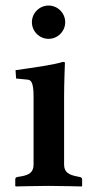

<svg xmlns="http://www.w3.org/2000/svg" viewBox="-20 -670 326 692"><path d="M211 -321C211 -371 214 -444 214 -444C214 -446 209 -447 207 -447C176 -437 106 -427 36 -417L38 -387L79 -383C93 -382 101 -371 101 -321V-77C101 -49 85 -39 54 -34L42 -32C38 -31 35 -29 35 -23V0L37 2C37 2 118 0 154 0C193 0 274 2 274 2L276 0V-23C276 -29 272 -31 268 -32L258 -34C228 -40 211 -49 211 -77ZM95 -590C95 -557 122 -530 155 -530C188 -530 215 -557 215 -590C215 -623 188 -650 155 -650C122 -650 95 -623 95 -590Z"/></svg>

Font: Libertinus Serif Semibold
Style: Regular
Weight: 600
Designer: Philipp H. Poll, Khaled Hosny
Foundry: Caleb Maclennan
Version: Version 7.050;RELEASE